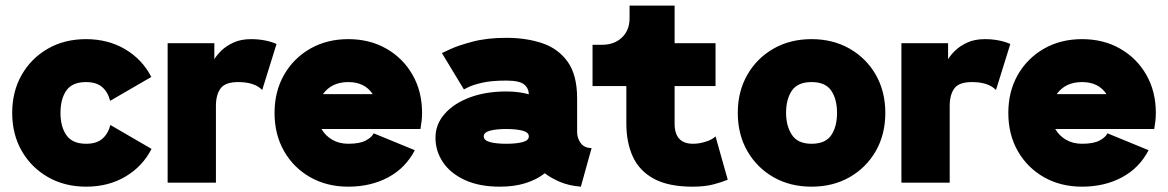

<svg xmlns="http://www.w3.org/2000/svg" viewBox="-20 -665 4252 699"><path d="M200.2 -253.9Q200.2 -203.6 221.9 -172.6Q243.7 -141.6 293.9 -141.6Q332 -141.6 353 -160.2Q374 -178.7 381.8 -210L531.7 -123Q499.5 -59.6 437.3 -22.5Q375 14.6 293.9 14.6Q215.8 14.6 155 -20Q94.2 -54.7 59.3 -115.2Q24.4 -175.8 24.4 -253.9Q24.4 -332 59.1 -392.6Q93.8 -453.1 154.3 -487.8Q214.8 -522.5 293 -522.5Q374 -522.5 436.3 -485.4Q498.5 -448.2 530.8 -384.8L380.9 -297.9Q373 -329.6 352.1 -347.9Q331.1 -366.2 293 -366.2Q242.7 -366.2 221.4 -335.2Q200.2 -304.2 200.2 -253.9Z M934.6 -337.4Q906.7 -366.2 847.2 -366.2Q799.8 -366.2 783 -343Q766.1 -319.8 766.1 -279.3V0H590.3V-507.8H760.3V-449.2Q769 -464.4 786.4 -481.2Q803.7 -498 830.6 -510.3Q857.4 -522.5 894 -522.5Q945.8 -522.5 986.8 -504.9Z M1340.3 -179.7 1490.2 -118.2Q1456.5 -53.2 1393.1 -19.3Q1329.6 14.6 1248 14.6Q1169.9 14.6 1109.1 -20Q1048.3 -54.7 1013.9 -115.2Q979.5 -175.8 979.5 -253.9Q979.5 -332 1014.2 -392.6Q1048.8 -453.1 1109.4 -487.8Q1169.9 -522.5 1248 -522.5Q1326.2 -522.5 1386.7 -487.8Q1447.3 -453.1 1481.9 -392.6Q1516.6 -332 1516.6 -253.9Q1516.6 -238.8 1514.9 -224.1Q1513.2 -209.5 1510.7 -195.3H1150.4Q1164.6 -170.9 1189.7 -156.2Q1214.8 -141.6 1248 -141.6Q1290 -141.6 1312 -153.6Q1334 -165.5 1340.3 -179.7ZM1248 -366.2Q1187 -366.2 1155.8 -322.3H1336.9Q1308.1 -366.2 1248 -366.2Z M1799.8 14.6Q1725.1 14.6 1672.6 -9.5Q1620.1 -33.7 1592.8 -74.2Q1565.4 -114.7 1565.4 -163.6Q1565.4 -212.4 1598.9 -250.5Q1632.3 -288.6 1690.4 -310.3Q1748.5 -332 1823.2 -332Q1868.2 -332 1905.3 -321.8Q1904.8 -343.8 1887.9 -357.7Q1871.1 -371.6 1823.2 -371.6Q1768.1 -371.6 1734.1 -363.5Q1700.2 -355.5 1684.6 -347.4Q1668.9 -339.4 1668.9 -339.4L1588.9 -471.7Q1588.9 -471.7 1618.4 -485.6Q1647.9 -499.5 1700.7 -513.4Q1753.4 -527.3 1823.2 -527.3Q1895.5 -527.3 1953.9 -507.8Q2012.2 -488.3 2046.6 -440.2Q2081.1 -392.1 2081.1 -306.6V-184.1Q2081.1 -162.1 2094.2 -144Q2107.4 -126 2133.8 -126L2094.7 14.6Q2052.2 11.2 2019.5 -2.4Q1986.8 -16.1 1963.4 -34.2Q1935.1 -11.7 1894 1.5Q1853 14.6 1799.8 14.6ZM1905.3 -168.5Q1905.3 -183.1 1882.6 -189.2Q1859.9 -195.3 1823.2 -195.3Q1786.6 -195.3 1763.9 -189.2Q1741.2 -183.1 1741.2 -168.5Q1741.2 -153.8 1763.9 -147.7Q1786.6 -141.6 1823.2 -141.6Q1859.9 -141.6 1882.6 -147.7Q1905.3 -153.8 1905.3 -168.5Z M2172.4 -502Q2216.3 -502 2244.1 -528.3Q2272 -554.7 2272 -598.6V-644.5H2436V-507.8H2585V-351.6H2436V-214.8Q2436 -141.6 2503.4 -141.6Q2525.4 -141.6 2549.3 -149.2Q2573.2 -156.7 2585 -168.5L2629.4 -10.7Q2608.9 -2 2577.4 6.3Q2545.9 14.6 2501.5 14.6Q2413.6 14.6 2360.6 -14.2Q2307.6 -43 2283.9 -94.7Q2260.3 -146.5 2260.3 -214.8V-351.6H2137.2V-502Z M2666 -253.9Q2666 -332 2700.7 -392.6Q2735.4 -453.1 2795.9 -487.8Q2856.4 -522.5 2934.6 -522.5Q3012.7 -522.5 3073.2 -487.8Q3133.8 -453.1 3168.5 -392.6Q3203.1 -332 3203.1 -253.9Q3203.1 -175.8 3168.5 -115.2Q3133.8 -54.7 3073.2 -20Q3012.7 14.6 2934.6 14.6Q2856.4 14.6 2795.9 -20Q2735.4 -54.7 2700.7 -115.2Q2666 -175.8 2666 -253.9ZM2841.8 -253.9Q2841.8 -206.5 2863 -174.1Q2884.3 -141.6 2934.6 -141.6Q2984.9 -141.6 3006.1 -172.6Q3027.3 -203.6 3027.3 -253.9Q3027.3 -304.2 3006.1 -335.2Q2984.9 -366.2 2934.6 -366.2Q2884.3 -366.2 2863 -335.2Q2841.8 -304.2 2841.8 -253.9Z M3606 -337.4Q3578.1 -366.2 3518.6 -366.2Q3471.2 -366.2 3454.3 -343Q3437.5 -319.8 3437.5 -279.3V0H3261.7V-507.8H3431.6V-449.2Q3440.4 -464.4 3457.8 -481.2Q3475.1 -498 3502 -510.3Q3528.8 -522.5 3565.4 -522.5Q3617.2 -522.5 3658.2 -504.9Z M4011.7 -179.7 4161.6 -118.2Q4127.9 -53.2 4064.5 -19.3Q4001 14.6 3919.4 14.6Q3841.3 14.6 3780.5 -20Q3719.7 -54.7 3685.3 -115.2Q3650.9 -175.8 3650.9 -253.9Q3650.9 -332 3685.5 -392.6Q3720.2 -453.1 3780.8 -487.8Q3841.3 -522.5 3919.4 -522.5Q3997.6 -522.5 4058.1 -487.8Q4118.7 -453.1 4153.3 -392.6Q4188 -332 4188 -253.9Q4188 -238.8 4186.3 -224.1Q4184.6 -209.5 4182.1 -195.3H3821.8Q3835.9 -170.9 3861.1 -156.2Q3886.2 -141.6 3919.4 -141.6Q3961.4 -141.6 3983.4 -153.6Q4005.4 -165.5 4011.7 -179.7ZM3919.4 -366.2Q3858.4 -366.2 3827.1 -322.3H4008.3Q3979.5 -366.2 3919.4 -366.2Z"/></svg>

Font: Giphurs Black
Style: Regular
Weight: 900
Version: Version 0.920; ttfautohint (v1.8.4.7-5d5b)